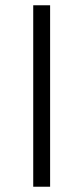

<svg xmlns="http://www.w3.org/2000/svg" viewBox="-20 -708 317 728"><path d="M106 0H170V-688H106Z"/></svg>

Font: Saira UNSAM Light SC
Style: Regular
Weight: 300
Designer: Hector Gatti with collaboration of the Omnibus-Type team
Foundry: Omnibus-Type
Version: Version 1.072;PS 001.072;hotconv 1.0.88;makeotf.lib2.5.64775